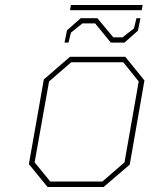

<svg xmlns="http://www.w3.org/2000/svg" viewBox="-20 -751 605 771"><path d="M261 -710 265 -731H553L549 -710ZM239 -580 249 -629 304 -678H371L435 -601H472L518 -637L528 -678H544L534 -628L480 -580H425L362 -657H311L265 -620L255 -580ZM171 0 96 -92 156 -432 261 -523H483L560 -428L501 -90L396 0ZM182 -22H391L480 -99L537 -424L475 -501H266L177 -424L119 -99Z"/></svg>

Font: Tomorrow Thin
Style: Italic
Weight: 250
Italic angle: -10°
Designer: Tony de Marco, Monica Rizzolli
Foundry: Just in Type
Version: Version 2.002